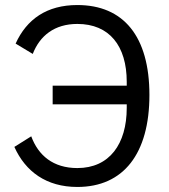

<svg xmlns="http://www.w3.org/2000/svg" viewBox="-20 -730 671 762"><path d="M189 -390V-316H483V-302C483 -158 414 -63 287 -63C191 -63 132 -113 104 -189L37 -147C81 -49 164 12 287 12C470 12 573 -120 573 -353C573 -586 470 -710 287 -710C166 -710 86 -654 42 -557L110 -516C138 -588 196 -635 287 -635C414 -635 483 -548 483 -405V-390Z"/></svg>

Font: Braiins Sans
Style: Regular
Weight: 400
Designer: Mike Abbink, Paul van der Laan, Pieter van Rosmalen, Jiri Chlebus, Lubos Buracinsky
Foundry: Bold Monday, Sudetype
Version: Version 1.000;hotconv 1.0.109;makeotfexe 2.5.65596